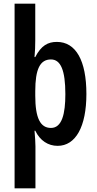

<svg xmlns="http://www.w3.org/2000/svg" viewBox="-20 -780 526 1040"><path d="M448 -271C448 -452 391 -553 288 -553C239 -553 203 -533 171 -471H167C170 -502 171 -532 171 -563V-760H59V240H172V13C172 -7 170 -35 167 -72H171C197 -18 241 10 292 10C390 10 448 -94 448 -271ZM334 -270C334 -164 316 -87 256 -87C198 -87 171 -141 171 -262V-286C171 -406 197 -458 256 -458C309 -458 334 -399 334 -270Z"/></svg>

Font: Noto Sans Armenian ExtraCondensed SemiBold
Style: Regular
Weight: 600
Width: 2
Designer: Monotype Design Team
Foundry: Monotype Imaging Inc.
Version: Version 2.008